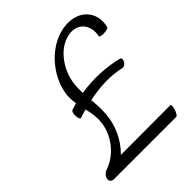

<svg xmlns="http://www.w3.org/2000/svg" viewBox="-232 -974 1159 1159"><g transform="rotate(-45 347.5 -395.0)"><path d="M189 -365C207 -371 226 -377 245 -382C254 -343 262 -305 257 -262C249 -166 177 -68 79 -35C62 -30 48 -16 42 0C36 21 47 37 68 37H601C608 37 618 21 625 0C632 -21 632 -38 625 -38L202 -37C270 -104 305 -189 312 -271C316 -314 313 -356 309 -397C403 -417 496 -421 580 -401C591 -399 606 -408 613 -422C621 -436 619 -450 608 -452C513 -475 410 -481 304 -464C303 -489 303 -513 306 -539C319 -652 404 -766 510 -774C586 -779 631 -716 614 -639C612 -632 627 -628 648 -628C669 -629 687 -635 689 -641C717 -752 639 -835 523 -826C378 -816 247 -675 228 -528C225 -500 227 -474 231 -449C216 -445 201 -440 186 -435C179 -433 174 -415 175 -396C176 -377 182 -363 189 -365Z"/></g></svg>

Font: Nupuram Light Oblique
Style: Regular
Weight: 300
Designer: Santhosh Thottingal (santhosh.thottingal@gmail.com)
Foundry: SMC
Version: Version 1.000